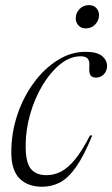

<svg xmlns="http://www.w3.org/2000/svg" viewBox="-20 -700 427 730"><path d="M286.5 -486Q246.5 -486 209.2 -456Q172 -426 142.2 -376.8Q112.5 -327.5 95 -267Q77.5 -206.5 77.5 -145Q77.5 -82.5 97.2 -58.2Q117 -34 156.5 -34Q184.5 -34 210.5 -46.8Q236.5 -59.5 263.8 -92Q291 -124.5 322.5 -185.5L330.5 -184.5Q299 -107 269 -64.8Q239 -22.5 207.8 -6.2Q176.5 10 140 10Q85.5 10 54.2 -21.5Q23 -53 23 -120.5Q23 -195 46 -263.5Q69 -332 109 -386Q149 -440 199.5 -471.5Q250 -503 305 -503Q348.5 -503 367.8 -487.2Q387 -471.5 387 -449Q387 -430.5 375 -417.8Q363 -405 345 -405Q330 -405 324 -414.2Q318 -423.5 319.5 -445Q321.5 -467 314 -476.5Q306.5 -486 286.5 -486ZM306 -592Q288 -592 278 -603.5Q268 -615 268 -630.5Q268 -650.5 282.2 -665.5Q296.5 -680.5 318 -680.5Q336.5 -680.5 346.5 -669.2Q356.5 -658 356.5 -642.5Q356.5 -622.5 342.2 -607.2Q328 -592 306 -592Z"/></svg>

Font: Newsreader 60pt Light
Style: Italic
Weight: 300
Italic angle: -17°
Designer: Hugues Gentile
Foundry: Production Type
Version: Version 1.003